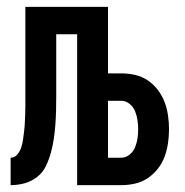

<svg xmlns="http://www.w3.org/2000/svg" viewBox="-20 -540 540 560"><path d="M11 0V-80Q23 -80 31 -90Q39 -100 42.5 -111.5Q46 -123 47.5 -135Q49 -147 50.5 -159Q52 -171 52.5 -183Q53 -195 53.5 -207Q54 -219 54 -231.5Q54 -244 54 -256V-520H295V-326H334Q354 -326 374 -321.5Q394 -317 411 -305.5Q428 -294 440.5 -277.5Q453 -261 460 -242.5Q467 -224 470 -203.5Q473 -183 473 -163Q473 -143 470 -122.5Q467 -102 460 -83Q453 -64 440.5 -48Q428 -32 411 -20.5Q394 -9 374 -4.5Q354 0 334 0H205V-440H144V-259Q144 -239 143.5 -218Q143 -197 141.5 -176.5Q140 -156 137 -135.5Q134 -115 128.5 -95Q123 -75 114 -56Q105 -37 88.5 -24Q72 -11 52 -5.5Q32 0 11 0ZM334 -80Q347 -80 358 -89Q369 -98 374 -110.5Q379 -123 381 -136Q383 -149 383 -163Q383 -176 381 -189.5Q379 -203 374 -215.5Q369 -228 358 -237Q347 -246 334 -246H295V-80Z"/></svg>

Font: Iosevka SS10 Medium
Style: Regular
Weight: 500
Monospace: yes
Designer: Belleve Invis
Foundry: Belleve Invis
Version: Version 28.0.6; ttfautohint (v1.8.4)